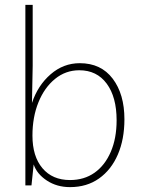

<svg xmlns="http://www.w3.org/2000/svg" viewBox="-20 -760 594 787"><path d="M84 0V-740H114V-491L111 -338Q135 -410 187.5 -455.5Q240 -501 307 -501Q394 -501 442 -437.5Q490 -374 490 -271Q490 -189 463 -126.5Q436 -64 386 -28.5Q336 7 267 7Q213 7 172 -20Q131 -47 118 -86L109 0ZM267 -22Q325 -22 367.5 -52Q410 -82 434 -137.5Q458 -193 458 -267Q458 -362 417.5 -417Q377 -472 305 -472Q249 -472 205.5 -436.5Q162 -401 137.5 -340.5Q113 -280 113 -204Q113 -119 154 -70.5Q195 -22 267 -22Z"/></svg>

Font: Livvic Thin
Style: Regular
Weight: 250
Designer: Jacques Le Bailly, Baron von Fonthausen
Version: Version 1.001; ttfautohint (v1.8.2)